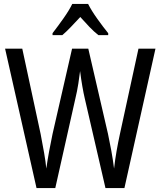

<svg xmlns="http://www.w3.org/2000/svg" viewBox="-20 -963 822 983"><path d="M776 -714 617 0H520L414 -459Q408 -484 401.5 -521.5Q395 -559 390 -599Q387 -573 381 -534.5Q375 -496 366 -459L263 0H167L6 -714H94L188 -277Q198 -225 206 -179.5Q214 -134 217 -100Q223 -142 231.5 -188.5Q240 -235 249 -277L349 -714H432L533 -277Q542 -235 550 -191Q558 -147 564 -100Q569 -145 577 -190.5Q585 -236 594 -277L689 -714ZM431 -943Q448 -909 478 -867Q508 -825 534 -793V-783H484Q461 -801 438 -825Q415 -849 391 -876Q366 -849 342.5 -824.5Q319 -800 299 -783H249V-793Q276 -828 305 -869Q334 -910 350 -943Z"/></svg>

Font: Noto Sans Thai Cond
Style: Regular
Weight: 400
Width: 3
Designer: Monotype Design Team
Foundry: Monotype Imaging Inc.
Version: Version 2.002; ttfautohint (v1.8.4.7-5d5b)